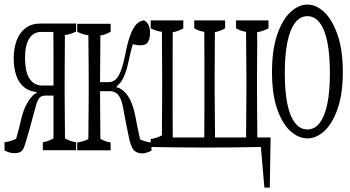

<svg xmlns="http://www.w3.org/2000/svg" viewBox="-25 -618 1549 850"><path d="M164.6 11.7Q187 8.3 211.4 -4.9V-8.3Q211.9 -9.3 211.9 -20Q211.9 -62 211.9 -113.8Q211.9 -149.4 211.9 -194.8H176.3Q158.7 -194.8 150.1 -185.3Q141.6 -175.8 136.2 -157Q130.9 -138.2 122.6 -108.4Q105 -40.5 86.9 17.6Q82.5 33.7 77.1 42.7Q71.8 51.8 62.5 55.9Q53.2 60.1 38.8 60.1Q24.4 60.1 12.9 55.7Q1.5 51.3 -4.9 48.8Q-4.9 35.2 -4.9 11.7Q20.5 8.8 46.4 -3.4Q58.6 -45.9 70.8 -97.7Q80.1 -134.8 93.8 -158.7Q110.4 -188.5 130.4 -203.6Q134.8 -202.1 139.6 -210.9Q134.3 -207 128.4 -212.4Q101.6 -215.8 83 -231Q58.1 -250.5 46.9 -284.2Q35.6 -317.9 35.6 -357.4Q35.6 -403.3 48.6 -438.5Q61.5 -473.6 88.1 -493.7Q114.7 -513.7 151.9 -513.7H312Q312 -491.2 312 -478.5Q287.1 -465.8 262.2 -462.9V-459.5Q262.2 -448.7 262.2 -447.3Q262.2 -402.8 261.7 -354Q261.2 -305.2 261.2 -266.6Q261.2 -229 261.2 -201.2Q261.2 -160.2 262.7 -5.4Q287.1 8.3 312 11.7Q312 34.2 312 46.9H164.6Q164.6 34.2 164.6 11.7ZM211.9 -358.9Q211.9 -409.7 211.4 -471.7L210.9 -476.6H157.2Q122.6 -476.6 104.5 -447.3Q85.9 -418 85.9 -364.3Q85.9 -296.9 106.9 -268.1Q126.5 -239.3 163.1 -239.3H211.9Z M545.4 -11.2Q533.2 -68.4 521 -135.3Q516.6 -163.1 508.8 -180.4Q501 -197.8 489.3 -206.1Q477.5 -214.4 459.5 -214.4H418V-209.5Q418 -166.5 418.5 -120.4Q418.9 -74.2 419.4 -3.4Q442.9 9.8 464.8 12.7Q464.8 34.7 464.8 47.4H316.9Q316.9 35.2 316.9 12.7Q341.8 9.8 366.2 -2.4Q367.7 -193.4 367.7 -199.2Q367.7 -227.5 367.7 -265.1Q367.7 -303.7 367.2 -350.6Q366.7 -397.5 366.2 -461.9Q341.3 -464.8 316.9 -477.5Q316.9 -490.2 316.9 -512.7H464.8Q464.8 -490.2 464.8 -477.5Q442.9 -464.4 419.4 -460.9Q418 -263.2 418 -259.3V-254.4H456.5Q472.2 -254.4 485.1 -264.6Q498 -274.9 508.8 -301.3Q519.5 -327.6 528.8 -373.5Q547.9 -476.6 578.1 -509.8Q593.3 -525.9 612.8 -527.8Q639.2 -514.6 639.2 -471.7Q639.2 -446.3 629.4 -431.2Q620.1 -417.5 599.1 -417.5Q584.5 -417.5 573.7 -419.9Q570.8 -420.4 563 -422.4Q554.2 -393.6 546.1 -354.5Q538.1 -315.4 528.3 -290Q519 -264.6 505.9 -250Q501 -244.1 495.1 -239.3Q492.2 -231.9 489.3 -233.9Q493.2 -227.5 496.6 -231Q532.7 -215.8 552.7 -172.9Q565.4 -146 574.2 -103.5Q584.5 -47.4 595.2 -1Q620.1 10.7 645.5 13.2Q645.5 36.1 645.5 49.3Q620.6 61 606.4 61Q581.1 61 567.6 47.1Q554.2 33.2 545.4 -11.2Z M642.1 -2.4Q667 -5.9 691.9 -18.6V-22Q691.9 -23.4 691.9 -34.2Q692.4 -75.7 692.4 -127.4Q692.4 -166 692.9 -214.4Q692.9 -242.7 692.9 -280.8Q692.4 -319.3 692.4 -367.7Q691.9 -409.7 691.9 -460.9Q691.9 -462.4 691.9 -473.1V-477.1Q667 -480 642.1 -492.7Q642.1 -505.4 642.1 -527.8H786.6Q786.6 -505.4 786.6 -492.7Q763.7 -479 739.7 -475.1V-471.7Q739.7 -461.4 739.7 -460.9Q739.3 -409.7 739.3 -367.7Q739.3 -319.3 739.3 -280.8Q739.3 -242.7 739.3 -214.4Q739.3 -166 739.3 -127.4Q739.3 -76.2 739.7 -34.7Q739.7 -19.5 739.7 -14.2V-9.3H879.4V-14.2Q879.4 -19.5 879.4 -34.2Q879.4 -75.7 879.9 -127.4Q879.9 -242.7 879.9 -367.7Q879.9 -409.7 879.4 -460.9Q879.4 -462.4 879.4 -473.6V-477.1Q856.9 -480 835 -492.7Q835 -505.4 835 -527.8H971.7Q971.7 -505.4 971.7 -492.7Q949.2 -479.5 926.3 -475.6V-472.2Q925.8 -371.6 925.3 -280.8Q925.3 -242.7 925.3 -214.4Q925.3 -173.8 926.8 -34.7Q926.8 -19.5 926.8 -14.2V-9.3H1064.5Q1065.9 -202.1 1065.9 -214.4Q1065.9 -242.7 1065.9 -280.8Q1065.9 -321.3 1064.5 -460.9Q1064.5 -462.4 1064.5 -473.6V-477.1Q1042 -480 1020 -492.7Q1020 -505.4 1020 -527.8H1163.6Q1163.6 -505.4 1163.6 -492.7Q1138.2 -479 1113.3 -475.6V-472.2Q1113.3 -461.9 1113.3 -460.9V-460.4Q1113.8 -457.5 1113.8 -427.2Q1113.8 -399.9 1113.3 -367.7Q1112.8 -335.4 1112.8 -280.8Q1112.8 -242.7 1112.8 -214.4Q1112.8 -175.8 1113.3 -118.2Q1113.8 -60.5 1114.3 -9.3H1172.9Q1171.4 106.4 1169.4 212.4H1145.5Q1137.7 127.4 1129.9 32.7Q1008.3 35.2 886.5 35.2Q764.6 35.2 642.1 32.7Q642.1 20 642.1 -2.4Z M1435.5 -293.5Q1435.5 -458 1390.6 -517.1Q1368.2 -546.4 1335.9 -546.4Q1303.7 -546.4 1281.2 -517.1Q1258.8 -487.8 1247.3 -431.6Q1235.8 -375.5 1235.8 -293.5Q1235.8 -132.3 1281.2 -73.7Q1303.7 -44.9 1335.9 -44.9Q1368.2 -44.9 1390.4 -74Q1412.6 -103 1424.1 -158Q1435.5 -212.9 1435.5 -293.5ZM1335.9 -5.4Q1296.9 -5.4 1261 -37.4Q1225.1 -69.3 1202.1 -135Q1179.2 -200.7 1179.2 -299.1Q1179.2 -397.5 1202.1 -464.4Q1225.1 -531.2 1261 -564.5Q1296.9 -597.7 1335.9 -597.7Q1375 -597.7 1410.4 -564.5Q1445.8 -531.2 1469.2 -464.4Q1492.7 -397.5 1492.7 -299.3Q1492.7 -201.2 1469.2 -135.3Q1445.8 -69.3 1410.4 -37.4Q1375 -5.4 1335.9 -5.4Z"/></svg>

Font: Scarab Serif
Style: Condensed-Light
Weight: 300
Designer: John Roberts
Foundry: Scarab
Version: 1.0